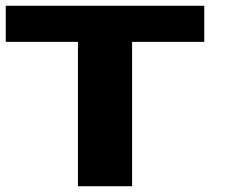

<svg xmlns="http://www.w3.org/2000/svg" viewBox="-20 -645 852 665"><path d="M250 0H437.5V-500H687.5V-625H0V-500H250Z"/></svg>

Font: Faithful 32x
Style: Semibold
Weight: 400
Foundry: Faithful Resource Pack
Version: Version 1.0; January 27, 2023